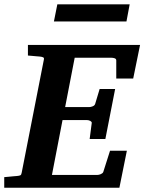

<svg xmlns="http://www.w3.org/2000/svg" viewBox="-35 -882 678 902"><path d="M590.8 -513.2H511.2V-598.1Q511.2 -605.5 503.7 -608.2Q496.1 -610.8 487.8 -610.8H315.9L271 -378.9H383.8Q391.6 -378.9 400.6 -382.6Q409.7 -386.2 412.1 -394L433.1 -463.9H505.9L460 -229H386.2L396 -304.2Q396.5 -307.1 394.5 -309.6Q392.6 -312 389.2 -314Q385.7 -315.9 381.6 -316.9Q377.4 -317.9 374 -317.9H258.8L209 -60.1H421.9Q429.7 -60.1 438.7 -64Q447.8 -67.9 450.2 -74.2L481.9 -173.8H561L525.9 0H-15.1V-49.8Q-3.9 -50.8 7.1 -51.8Q18.1 -52.7 26.4 -53.7Q36.1 -54.7 44.9 -55.2Q56.2 -56.2 60.8 -58.6Q65.4 -61 66.9 -70.8L170.9 -601.1Q173.3 -609.9 168 -612.5Q162.6 -615.2 152.8 -616.2Q144 -616.7 134.8 -617.7Q126.5 -618.7 116.2 -619.4Q106 -620.1 96.2 -621.1V-670.9H623ZM559.1 -781.2H218.3L234.4 -861.8H574.2Z"/></svg>

Font: Charis SIL APac
Style: Bold Italic
Weight: 700
Italic angle: -11°
Foundry: SIL International
Version: Version 5.000